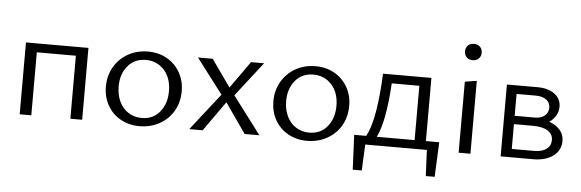

<svg xmlns="http://www.w3.org/2000/svg" viewBox="-50 -791 3332 1102"><g transform="rotate(5 1616.5 -240.0)"><path d="M370 -363H145V0H78V-414H438V0H370Z M557 -202Q557 -265 586.5 -315.5Q616 -366 667 -394.5Q718 -423 782 -423Q842 -423 890 -396Q938 -369 965.5 -321Q993 -273 993 -213Q993 -149 964 -99Q935 -49 883.5 -20.5Q832 8 768 8Q708 8 659.5 -19Q611 -46 584 -94Q557 -142 557 -202ZM920 -206Q920 -282 878.5 -328Q837 -374 773 -374Q708 -374 669 -327.5Q630 -281 630 -210Q630 -159 649 -120.5Q668 -82 701.5 -61Q735 -40 777 -40Q843 -40 881.5 -87.5Q920 -135 920 -206Z M1222 -213 1069 -414H1154L1264 -258L1375 -414H1450L1296 -216L1459 0H1374L1254 -172L1132 0H1055Z M1522 -202Q1522 -265 1551.5 -315.5Q1581 -366 1632 -394.5Q1683 -423 1747 -423Q1807 -423 1855 -396Q1903 -369 1930.5 -321Q1958 -273 1958 -213Q1958 -149 1929 -99Q1900 -49 1848.5 -20.5Q1797 8 1733 8Q1673 8 1624.5 -19Q1576 -46 1549 -94Q1522 -142 1522 -202ZM1885 -206Q1885 -282 1843.5 -328Q1802 -374 1738 -374Q1673 -374 1634 -327.5Q1595 -281 1595 -210Q1595 -159 1614 -120.5Q1633 -82 1666.5 -61Q1700 -40 1742 -40Q1808 -40 1846.5 -87.5Q1885 -135 1885 -206Z M2001 -50H2070Q2100 -105 2115.5 -203Q2131 -301 2135 -414H2414V-50H2491L2482 150H2431L2424 0H2069L2062 150H2010ZM2349 -50V-363H2190Q2177 -141 2131 -50Z M2607 -409 2675 -420V0H2607ZM2593 -583Q2593 -604 2606 -617Q2619 -630 2641 -630Q2662 -630 2675.5 -617Q2689 -604 2689 -583Q2689 -562 2675.5 -549Q2662 -536 2641 -536Q2619 -536 2606 -549Q2593 -562 2593 -583Z M2849 -414H3026Q3087 -414 3124 -386.5Q3161 -359 3161 -313Q3161 -286 3147.5 -262.5Q3134 -239 3110 -222Q3150 -208 3172.5 -181.5Q3195 -155 3195 -119Q3195 -65 3152 -32.5Q3109 0 3035 0H2849ZM3134 -119Q3134 -153 3104 -172Q3074 -191 3016 -191H2909V-48H3037Q3083 -48 3108.5 -67Q3134 -86 3134 -119ZM3026 -239Q3061 -239 3082 -256.5Q3103 -274 3103 -303Q3103 -330 3081.5 -347.5Q3060 -365 3018 -365H2909V-239Z"/></g></svg>

Font: LXGW Bright GB
Style: Regular
Weight: 400
Designer: Christian Thalmann (Catharsis Fonts)
Foundry: LXGW / Christian Thalmann (Catharsis Fonts) / Fontworks Inc.
Version: Version 5.510